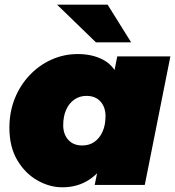

<svg xmlns="http://www.w3.org/2000/svg" viewBox="-20 -787 745 817"><path d="M245 10Q191 10 139 -19.5Q87 -49 53.5 -105.5Q20 -162 20 -243Q20 -311 43 -368Q66 -425 106.5 -467.5Q147 -510 199.5 -533.5Q252 -557 311 -557Q375 -557 422 -531Q469 -505 489.5 -443.5Q510 -382 493 -274Q479 -186 445.5 -122Q412 -58 362 -24Q312 10 245 10ZM330 -168Q360 -168 382 -183.5Q404 -199 416.5 -227Q429 -255 429 -293Q429 -331 407.5 -355Q386 -379 348 -379Q319 -379 296.5 -363.5Q274 -348 261.5 -320Q249 -292 249 -254Q249 -216 270.5 -192Q292 -168 330 -168ZM383 0 398 -74 435 -274 464 -472 479 -547H705L596 0ZM388 -607 223 -767H438L538 -607Z"/></svg>

Font: Montserrat Thin Black
Style: Italic
Weight: 900
Italic angle: -11.3°
Version: Version 9.000